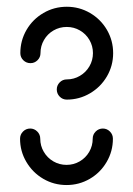

<svg xmlns="http://www.w3.org/2000/svg" viewBox="-20 -539 388 560"><path d="M280 -164.1Q291.9 -164.1 300.6 -155.4Q309.3 -146.7 309.3 -134.4Q309.3 -97.8 291.1 -66.7Q273 -35.6 241.9 -17.4Q210.7 0.7 174.1 0.7Q137.4 0.7 106.3 -17.4Q75.2 -35.6 56.9 -66.7Q38.5 -97.8 38.5 -134.4Q38.5 -146.7 47.2 -155.4Q55.9 -164.1 68.1 -164.1Q80 -164.1 88.7 -155.4Q97.4 -146.7 97.4 -134.4Q97.4 -113.7 107.8 -96.1Q118.1 -78.5 135.7 -68.3Q153.3 -58.1 174.1 -58.1Q194.8 -58.1 212.4 -68.3Q230 -78.5 240.2 -96.1Q250.4 -113.7 250.4 -134.4Q250.4 -146.7 259.1 -155.4Q267.8 -164.1 280 -164.1ZM68.9 -354.8Q56.7 -354.8 48 -363.3Q39.3 -371.9 39.3 -384.1Q39.3 -420.7 57.4 -451.9Q75.6 -483 106.7 -501.1Q137.8 -519.3 174.8 -519.3Q211.5 -519.3 242.6 -501.1Q273.7 -483 291.9 -451.9Q310 -420.7 310 -384.1Q310 -347.4 291.9 -316.3Q273.7 -285.2 242.6 -266.9Q211.5 -248.5 174.8 -248.5Q162.6 -248.5 154.1 -257.2Q145.6 -265.9 145.6 -278.1Q145.6 -290 154.1 -298.7Q162.6 -307.4 174.8 -307.4Q195.6 -307.4 213.1 -317.8Q230.7 -328.1 240.9 -345.7Q251.1 -363.3 251.1 -384.1Q251.1 -404.8 240.9 -422.4Q230.7 -440 213.1 -450.2Q195.6 -460.4 174.8 -460.4Q153.7 -460.4 136.1 -450.2Q118.5 -440 108.3 -422.4Q98.1 -404.8 98.1 -384.1Q98.1 -371.9 89.4 -363.3Q80.7 -354.8 68.9 -354.8Z"/></svg>

Font: 26F Galaxy Sans Medium
Style: Regular
Weight: 500
Designer: C₂₉H₂₅N₃O₅
Version: Version 1.100